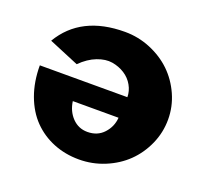

<svg xmlns="http://www.w3.org/2000/svg" viewBox="-118 -805 1030 961"><g transform="rotate(20 397.0 -324.5)"><path d="M47.9 -360.8H514.2Q514.2 -393.1 497.3 -423.1Q480.5 -453.1 450.7 -472.2Q420.9 -491.2 384.5 -497.3Q348.1 -503.4 304 -486.6Q259.8 -469.7 219.2 -429.2L59.1 -496.1Q158.7 -664.1 392.1 -664.1Q463.4 -664.1 528.6 -637Q593.8 -609.9 640.9 -564.5Q688 -519 716.1 -456.3Q744.1 -393.6 744.1 -325.2Q744.1 -255.9 716.1 -192.9Q688 -129.9 640.9 -84.2Q593.8 -38.6 528.6 -11.7Q463.4 15.1 392.1 15.1Q318.8 15.1 256.1 -10.3Q193.4 -35.6 147 -83Q100.6 -130.4 74.2 -201.9Q47.9 -273.4 47.9 -360.8ZM264.2 -249Q271.5 -196.8 304.4 -162.8Q337.4 -128.9 384.8 -128.9Q438.5 -128.9 471.4 -164.8Q504.4 -200.7 507.8 -249Z"/></g></svg>

Font: Hussar Preview
Style: Bold
Weight: 700
Foundry: Cannot Into Space Fonts, PlusOne Fonts
Version: Version 2.29RC2 "Millennial"